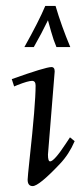

<svg xmlns="http://www.w3.org/2000/svg" viewBox="-20 -628 284 653"><path d="M63 -468Q112.1 -555.7 134 -607.9H168.9Q188.7 -540.5 219 -468H171.9Q162.1 -491 153.7 -521.1Q145.3 -551.3 143.1 -559.1Q121.3 -513.9 95 -468ZM166 -385 143.1 -102.1Q143.1 -79.1 150.4 -79.1Q164.3 -79.1 204.6 -140.6L218 -160.9L233.9 -147.9Q214.8 -103.3 184.1 -71Q112.5 4.9 91.1 4.9Q74 4.9 74 -17.1Q74 -24.9 80.6 -86.7Q101.1 -274.2 101.1 -336.9Q101.1 -353 89.1 -353Q75.7 -353 39.8 -338.9L28.1 -334L20 -358.9Q135 -399.9 155 -399.9Q166 -399.9 166 -385Z"/></svg>

Font: Linden Hill
Style: Italic
Weight: 400
Italic angle: -5.60001°
Version: Version 1.201